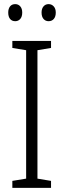

<svg xmlns="http://www.w3.org/2000/svg" viewBox="-20 -913 309 933"><path d="M228 0H40V-34L107 -45V-669L40 -680V-714H228V-680L162 -669V-45L228 -34ZM20 -852Q20 -871 29 -882Q38 -893 54 -893Q69 -893 78.5 -882Q88 -871 88 -852Q88 -832 78.5 -821Q69 -810 54 -810Q38 -810 29 -821Q20 -832 20 -852ZM182 -852Q182 -871 191.5 -882Q201 -893 216 -893Q231 -893 241 -882Q251 -871 251 -852Q251 -832 241.5 -821Q232 -810 216 -810Q201 -810 191.5 -821Q182 -832 182 -852Z"/></svg>

Font: Noto Sans Khmer Condensed Light
Style: Regular
Weight: 300
Width: 3
Designer: Danh Hong and the Monotype Design Team
Foundry: Monotype Imaging Inc.
Version: Version 2.004; ttfautohint (v1.8.4.7-5d5b)